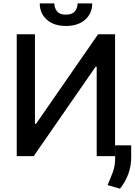

<svg xmlns="http://www.w3.org/2000/svg" viewBox="-20 -932 803 1146"><path d="M666.9 0H557.2V-533.4H550.4L181.1 0H79.9V-727.3H188.6V-193.2H195.3L565.3 -727.3H666.9ZM373.6 -777Q301.8 -777 259.6 -814.5Q217.3 -851.9 217.3 -911.9H304.3Q304.3 -885.3 320.1 -864.9Q335.9 -844.5 373.6 -844.5Q410.9 -844.5 427 -864.7Q443.2 -884.9 443.2 -911.9H530.5Q530.5 -851.9 488.1 -814.5Q445.7 -777 373.6 -777ZM696 194.2 621.8 172.9Q639.6 133.2 653.4 95.2Q667.3 57.2 667.3 12.1V-64.6H763.1V8.2Q762.1 111.9 696 194.2Z"/></svg>

Font: Linik Sans Medium
Style: Regular
Weight: 500
Designer: Rasmus Andersson (font), Cristiano Sobral (main changes)
Foundry: rsms
Version: Version 3.018;June 1, 2022;FontCreator 14.0.0.2814 64-bit; t